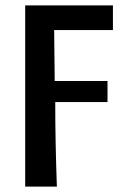

<svg xmlns="http://www.w3.org/2000/svg" viewBox="-20 -511 463 709"><path d="M73 178V-491H397V-400H180L182 -212H377V-134H184Q184 -56 185.5 18Q187 92 190 178Z"/></svg>

Font: Giro Sans Semibold
Style: Regular
Weight: 600
Designer: Paul D. Hunt
Foundry: Adobe Systems Incorporated
Version: Version 1.000;PS 1.0;hotconv 1.0.88;makeotf.lib2.5.647800